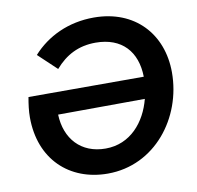

<svg xmlns="http://www.w3.org/2000/svg" viewBox="-80 -794 911 889"><g transform="rotate(-10 375.5 -349.5)"><path d="M598 -401H56C50 -368 46 -337 46 -307C46 -109 177 12 357 12C579 12 730 -185 730 -398C730 -579 610 -711 417 -711C298 -711 197 -663 128 -586L214 -505C264 -563 325 -595 405 -595C529 -595 596 -519 598 -401ZM177 -297 585 -299C558 -194 484 -104 367 -104C251 -104 181 -183 177 -297Z"/></g></svg>

Font: Fixel Display SemiBold
Style: Italic
Weight: 600
Italic angle: -10°
Designer: AlfaBravo + MacPaw
Foundry: Kyrylo Tkachov, Marchela Mozhyna, Serhii Makarenko, Maria Weinstein, Zakhar Kryvoshyya
Version: Version 1.210;Glyphs 3.2 (3217)